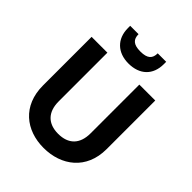

<svg xmlns="http://www.w3.org/2000/svg" viewBox="-253 -1057 1203 1203"><g transform="rotate(45 348.5 -455.5)"><path d="M67 -698V-267C67 -88 190 7 346 7C503 7 631 -88 631 -267V-698H490V-266C490 -171 439 -120 348 -120C259 -120 207 -171 207 -266V-698ZM189 -898C189 -802 252 -743 348 -743C447 -743 508 -801 508 -897V-918H433C433 -873 411 -849 348 -849C285 -849 263 -873 263 -918H189Z"/></g></svg>

Font: Poppins SemiBold
Style: Regular
Weight: 600
Designer: Ninad Kale (Devanagari), Jonny Pinhorn (Latin)
Foundry: Indian Type Foundry
Version: 4.004